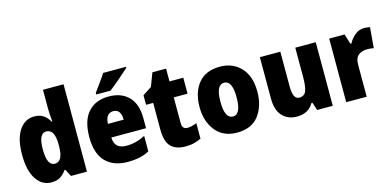

<svg xmlns="http://www.w3.org/2000/svg" viewBox="-71 -1184 3289 1613"><g transform="rotate(-15 1573.0 -378.0)"><path d="M216 -277Q216 -415 282 -415Q355 -415 355 -286V-262Q354 -134 283 -134Q216 -134 216 -277ZM347 -62H355L387 0H526V-760H347V-601Q347 -576 349 -544Q351 -512 354 -482H349Q327 -521 295.5 -542Q264 -563 217 -563Q135 -563 85.5 -488.5Q36 -414 36 -277Q36 -141 85 -65.5Q134 10 216 10Q264 10 294 -9Q324 -28 347 -62Z M872 -766Q852 -733 822.5 -693.5Q793 -654 769 -620V-606H893Q932 -636 986.5 -682.5Q1041 -729 1070 -756V-766ZM620 -274Q620 -130 689 -60Q758 10 880 10Q995 10 1068 -31V-166Q988 -124 905 -124Q800 -124 798 -224H1100V-310Q1100 -435 1037 -499Q974 -563 864 -563Q750 -563 685 -490.5Q620 -418 620 -274ZM937 -342H800Q802 -392 821.5 -413Q841 -434 870 -434Q936 -434 937 -342Z M1392 -191V-414H1512V-553H1392V-664H1273L1229 -548L1151 -497V-414H1213V-183Q1213 -77 1256 -33.5Q1299 10 1381 10Q1425 10 1457.5 1.5Q1490 -7 1519 -21V-156Q1497 -147 1477.5 -142Q1458 -137 1437 -137Q1392 -137 1392 -191Z M1833 -563Q1707 -563 1643.5 -484.5Q1580 -406 1580 -278Q1580 -154 1645.5 -72Q1711 10 1831 10Q1959 10 2021 -73Q2083 -156 2083 -278Q2083 -415 2013 -489Q1943 -563 1833 -563ZM1832 -424Q1902 -424 1902 -278Q1902 -130 1832 -130Q1761 -130 1761 -277Q1761 -424 1832 -424Z M2486 -553V-296Q2486 -222 2472 -180.5Q2458 -139 2410 -139Q2356 -139 2356 -250V-553H2178V-193Q2178 -91 2226 -40.5Q2274 10 2351 10Q2452 10 2496 -68H2506L2528 0H2664V-553Z M2951 -465H2942L2915 -553H2781V0H2959V-275Q2959 -339 2990.5 -361.5Q3022 -384 3064 -384Q3085 -384 3098.5 -382.5Q3112 -381 3122 -378L3137 -557Q3110 -563 3085 -563Q3041 -563 3005 -532.5Q2969 -502 2951 -465Z"/></g></svg>

Font: Noto Sans UI SemiCondensed Black
Style: Regular
Weight: 900
Width: 4
Designer: Monotype Design Team
Foundry: Monotype Imaging Inc.
Version: 1.001